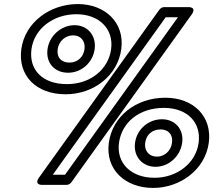

<svg xmlns="http://www.w3.org/2000/svg" viewBox="-20 -885 1050 945"><path d="M134.9 -643C148.4 -742.7 240.6 -815 356.2 -815C467.4 -815 540.4 -742.9 526.9 -643C513.6 -544.4 426.5 -471 309.7 -471C185.6 -471 121.6 -544.3 134.9 -643ZM84.9 -643C67.5 -513.7 157 -421 302.9 -421C442.1 -421 559.4 -513.6 576.9 -643C594.8 -775.1 495.7 -865 363 -865C226.5 -865 102.8 -775.3 84.9 -643ZM855.7 -800 300 -25H239.8L795.5 -800ZM922.5 -812.4C951.5 -852.9 905.9 -850 905.9 -850H787.9C780.4 -850 770.4 -845.5 764.6 -837.6L173.1 -12.6C144.1 27.9 189.6 25 189.6 25H307.6C315.1 25 325.2 20.5 330.9 12.6ZM213.9 -643C204.8 -575.6 248.4 -527 315.3 -527C379.4 -527 436.8 -575.6 445.9 -643C455 -710.2 410.8 -761 346.9 -761C282.5 -761 223.1 -710.7 213.9 -643ZM263.9 -643C269.4 -683.3 302.5 -711 340.1 -711C376.3 -711 401.5 -683.8 395.9 -643C390.5 -602.4 359.8 -577 322 -577C280.8 -577 258.5 -602.4 263.9 -643ZM565.6 -182C579 -280.7 662.8 -354 786.9 -354C903.7 -354 970.9 -280.6 957.6 -182C944.1 -82.1 851.6 -10 740.4 -10C624.8 -10 552.1 -82.3 565.6 -182ZM515.6 -182C497.7 -49.7 597.2 40 733.6 40C866.4 40 989.8 -49.9 1007.6 -182C1025.1 -311.4 932.8 -404 793.6 -404C647.7 -404 533.1 -311.3 515.6 -182ZM644.6 -182C635.5 -114.3 681.2 -64 745.7 -64C809.5 -64 867.5 -114.8 876.6 -182C885.7 -249.4 841.5 -298 777.3 -298C710.5 -298 653.7 -249.4 644.6 -182ZM694.6 -182C700.1 -222.6 729.3 -248 770.5 -248C808.4 -248 832.1 -222.6 826.6 -182C821.1 -141.2 788.5 -114 752.4 -114C714.8 -114 689.2 -141.7 694.6 -182Z"/></svg>

Font: Hussar Techniczny
Style: Bold 
Weight: 700
Foundry: Cannot Into Space Fonts
Version: Version 0.77